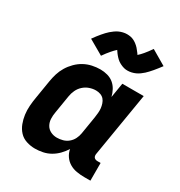

<svg xmlns="http://www.w3.org/2000/svg" viewBox="-183 -902 967 1034"><g transform="rotate(30 300.0 -384.5)"><path d="M185 8Q158 8 132 -0.5Q106 -9 88.5 -28Q71 -47 61.5 -72Q52 -97 48.5 -123.5Q45 -150 47 -178Q49 -206 54 -234L72 -344Q76 -369 83.5 -393.5Q91 -418 104.5 -440.5Q118 -463 137.5 -482.5Q157 -502 180 -514.5Q203 -527 228.5 -532.5Q254 -538 279 -538Q302 -538 323.5 -532Q345 -526 361.5 -512.5Q378 -499 388.5 -479.5Q399 -460 404 -439L419 -530H552L486 -132Q485 -126 486 -120Q487 -114 490.5 -110Q494 -106 499.5 -104Q505 -102 511 -102H531V8H493Q469 8 445 4Q421 0 401 -12Q381 -24 368 -43Q355 -62 351 -85Q338 -64 320 -45.5Q302 -27 280 -14.5Q258 -2 233.5 3Q209 8 185 8ZM258 -102Q276 -102 294.5 -107Q313 -112 328 -124.5Q343 -137 351.5 -154Q360 -171 363 -189L381 -299Q383 -314 384.5 -328.5Q386 -343 384.5 -357Q383 -371 378.5 -384.5Q374 -398 365.5 -408Q357 -418 343.5 -423Q330 -428 315 -428Q295 -428 275 -421Q255 -414 239 -399.5Q223 -385 214 -365.5Q205 -346 202 -326L184 -216Q180 -195 181 -174.5Q182 -154 191.5 -137Q201 -120 219 -111Q237 -102 258 -102ZM244 -603 152 -656Q161 -669 170 -680.5Q179 -692 187 -701.5Q195 -711 203 -719.5Q211 -728 219 -735Q227 -742 238 -750Q249 -758 260 -763Q271 -768 283.5 -771Q296 -774 308 -774Q313 -774 319 -773.5Q325 -773 330.5 -772Q336 -771 341.5 -769Q347 -767 352 -764.5Q357 -762 361.5 -759Q366 -756 370 -753Q374 -750 379 -745.5Q384 -741 387.5 -737Q391 -733 394 -729Q397 -725 400 -721.5Q403 -718 406 -714Q409 -710 412 -705Q420 -712 425.5 -718Q431 -724 438.5 -732.5Q446 -741 454 -752Q462 -763 472 -777L564 -723Q554 -710 545.5 -699Q537 -688 528.5 -678Q520 -668 512 -659.5Q504 -651 496.5 -644Q489 -637 478 -629Q467 -621 456 -616Q445 -611 432.5 -608Q420 -605 408 -605Q402 -605 396.5 -605.5Q391 -606 385.5 -607.5Q380 -609 374.5 -611Q369 -613 364 -615.5Q359 -618 354.5 -620.5Q350 -623 346 -626Q342 -629 337 -633.5Q332 -638 328.5 -642Q325 -646 321.5 -650Q318 -654 315.5 -657.5Q313 -661 309.5 -666Q306 -671 304 -674Q296 -667 290.5 -661Q285 -655 277.5 -646.5Q270 -638 261.5 -627Q253 -616 244 -603Z"/></g></svg>

Font: Iosevka Curly XBdEx
Style: Italic
Weight: 800
Width: 7
Italic angle: -9°
Monospace: yes
Designer: Belleve Invis
Foundry: Belleve Invis
Version: Version 11.1.0; ttfautohint (v1.8.3)